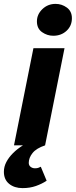

<svg xmlns="http://www.w3.org/2000/svg" viewBox="-64 -748 390 988"><path d="M52 220Q10 220 -17 198Q-44 176 -44 136Q-44 110 -31.5 86Q-19 62 3 40Q25 18 54 0H8L108 -500H268L168 0Q123 15 103.5 39.5Q84 64 84 90Q84 103 93.5 110.5Q103 118 116 118Q127 118 133.5 115.5Q140 113 146 110L176 182Q152 198 121 209Q90 220 52 220ZM210 -564Q179 -564 152.5 -582.5Q126 -601 126 -638Q126 -674 154 -701Q182 -728 222 -728Q254 -728 280 -709Q306 -690 306 -654Q306 -615 278.5 -589.5Q251 -564 210 -564Z"/></svg>

Font: Source Sans 3 Black
Style: Italic
Weight: 900
Italic angle: -11°
Designer: Paul D. Hunt
Foundry: Adobe
Version: Version 3.052;hotconv 1.1.0;makeotfexe 2.6.0